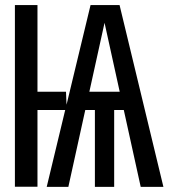

<svg xmlns="http://www.w3.org/2000/svg" viewBox="-20 -726 655 746"><path d="M161.5 0 233.3 -298.5H125.6V-0.5H37.9V-706.2H125.6V-369.7H236.4L238.5 -319.5L239 -321L331.8 -706.2H444.6L614.9 0H526.7L461 -298.5H423.6V0H348.7V-298.5H311.3L245.6 0ZM386.2 -637.4 327.2 -369.7H445.1Z"/></svg>

Font: FiraCode Nerd Font Mono
Style: Regular
Weight: 400
Monospace: yes
Designer: Carrois Corporate, Edenspiekermann AG, Nikita Prokopov
Foundry: Carrois Corporate, Edenspiekermann AG, Nikita Prokopov
Version: Version 6.002;Nerd Fonts 3.4.0